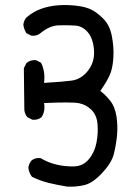

<svg xmlns="http://www.w3.org/2000/svg" viewBox="-20 -724 540 743"><path d="M239.3 -2Q203.1 -7.8 168.9 -16.1Q134.8 -24.4 103.5 -40Q91.8 -55.7 89.8 -75.2Q91.8 -90.8 101.6 -102.5Q115.2 -114.3 136.7 -112.3Q166 -94.7 199.2 -86.9Q232.4 -79.1 267.1 -80.1Q301.8 -81.1 324.2 -108.4Q346.7 -135.7 353.5 -172.9Q360.4 -210 357.4 -244.1Q354.5 -278.3 334 -298.8Q313.5 -319.3 285.2 -324.7Q256.8 -330.1 150.4 -325.2Q156.2 -293.9 140.6 -270.5Q127 -258.8 105.5 -260.7L85.9 -270.5Q76.2 -282.2 74.2 -297.9L72.3 -460L82 -479.5Q97.7 -493.2 119.1 -491.2L138.7 -481.4Q156.2 -446.3 150.4 -403.3Q220.7 -407.2 257.3 -412.1Q293.9 -417 320.3 -450.2Q346.7 -483.4 343.8 -528.8Q340.8 -574.2 320.3 -598.6Q299.8 -623 271.5 -625Q243.2 -627 207.5 -626Q171.9 -625 136.7 -595.7Q123 -584 101.6 -585.9L82 -595.7Q72.3 -611.3 70.3 -628.9Q72.3 -644.5 82 -656.2Q109.4 -679.7 140.6 -690.4Q171.9 -701.2 206.1 -703.6Q240.2 -706.1 276.9 -701.7Q313.5 -697.3 335.9 -685.5Q358.4 -673.8 381.8 -649.4Q405.3 -625 413.1 -583Q420.9 -541 418.9 -504.4Q417 -467.8 408.2 -442.4Q399.4 -417 368.2 -372.1Q386.7 -358.4 405.8 -335Q424.8 -311.5 430.7 -273.4Q436.5 -235.4 432.6 -197.3Q428.7 -159.2 419.9 -126Q411.1 -92.8 375 -54.2Q338.9 -15.6 306.6 -7.8Q274.4 0 239.3 -2Z"/></svg>

Font: JasonHandwriting4
Style: Regular
Weight: 400
Version: Version 1.01.21